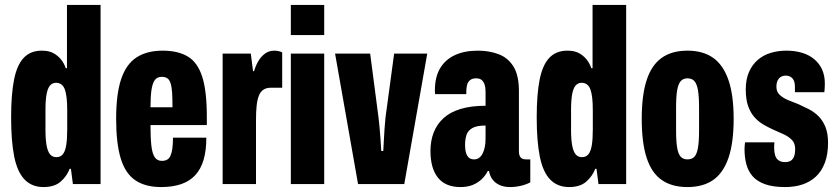

<svg xmlns="http://www.w3.org/2000/svg" viewBox="-20 -745 3392 777"><path d="M156 12Q109 12 79.5 -18.5Q50 -49 37.5 -111.5Q25 -174 25 -270Q25 -364 37 -423.5Q49 -483 76.5 -511.5Q104 -540 149 -540Q177 -540 195 -530.5Q213 -521 226 -505.5Q239 -490 246 -469H251V-725H387V0H275L267 -62H262Q250 -31 225 -9.5Q200 12 156 12ZM208 -109Q225 -109 234.5 -121Q244 -133 248 -157.5Q252 -182 252 -220V-299Q252 -329 249.5 -350Q247 -371 242 -384Q237 -397 228 -403.5Q219 -410 207 -410Q192 -410 182.5 -399Q173 -388 168.5 -364Q164 -340 164 -299V-220Q164 -181 168.5 -156.5Q173 -132 182.5 -120.5Q192 -109 208 -109Z M632 12Q568 12 527.5 -15.5Q487 -43 468.5 -104Q450 -165 450 -264Q450 -365 470.5 -425.5Q491 -486 533 -513Q575 -540 638 -540Q701 -540 740.5 -516Q780 -492 798.5 -434Q817 -376 817 -273V-239H589Q589 -188 592.5 -156Q596 -124 606 -109Q616 -94 635 -94Q648 -94 656.5 -99Q665 -104 670 -115Q675 -126 677.5 -144Q680 -162 680 -188H815Q815 -136 804 -98.5Q793 -61 770.5 -36.5Q748 -12 713.5 0Q679 12 632 12ZM589 -311H678Q678 -346 676.5 -369.5Q675 -393 670.5 -407.5Q666 -422 657.5 -428Q649 -434 635 -434Q616 -434 606.5 -421Q597 -408 593 -381Q589 -354 589 -311Z M881 0V-528H995L1004 -457H1008Q1016 -483 1027.5 -501Q1039 -519 1054.5 -529.5Q1070 -540 1090 -540Q1097 -540 1105.5 -538.5Q1114 -537 1122 -533V-390H1076Q1058 -390 1046 -382Q1034 -374 1027.5 -357.5Q1021 -341 1018.5 -316.5Q1016 -292 1016 -259V0Z M1157 -603V-725H1292V-603ZM1157 0V-528H1292V0Z M1429 0 1336 -528H1478L1512 -268Q1514 -254 1516 -230Q1518 -206 1520 -181Q1522 -156 1523 -134H1531Q1532 -145 1533 -169.5Q1534 -194 1536 -221.5Q1538 -249 1540 -269L1575 -528H1709L1616 0Z M1843 12Q1814 12 1791.5 3Q1769 -6 1753.5 -24.5Q1738 -43 1730 -70.5Q1722 -98 1722 -134Q1722 -175 1735 -208.5Q1748 -242 1774.5 -266.5Q1801 -291 1843.5 -304Q1886 -317 1945 -317V-374Q1945 -391 1941 -403Q1937 -415 1929 -421.5Q1921 -428 1907 -428Q1891 -428 1882 -420.5Q1873 -413 1870 -400.5Q1867 -388 1867 -373V-364H1741Q1740 -368 1740 -372Q1740 -376 1740 -380Q1740 -433 1761 -468.5Q1782 -504 1821 -522Q1860 -540 1914 -540Q1959 -540 1997 -526Q2035 -512 2057.5 -476.5Q2080 -441 2080 -376V-132Q2080 -117 2086.5 -108.5Q2093 -100 2108 -100H2126V-7Q2109 2 2087.5 7Q2066 12 2044 12Q2019 12 2001 3.5Q1983 -5 1972.5 -19.5Q1962 -34 1959 -53H1954Q1945 -35 1930 -20.5Q1915 -6 1894 3Q1873 12 1843 12ZM1899 -100Q1910 -100 1918.5 -106Q1927 -112 1933 -123.5Q1939 -135 1942 -150.5Q1945 -166 1945 -185V-237Q1909 -237 1891 -226.5Q1873 -216 1867.5 -198Q1862 -180 1862 -158Q1862 -140 1866 -126.5Q1870 -113 1878 -106.5Q1886 -100 1899 -100Z M2283 12Q2236 12 2206.5 -18.5Q2177 -49 2164.5 -111.5Q2152 -174 2152 -270Q2152 -364 2164 -423.5Q2176 -483 2203.5 -511.5Q2231 -540 2276 -540Q2304 -540 2322 -530.5Q2340 -521 2353 -505.5Q2366 -490 2373 -469H2378V-725H2514V0H2402L2394 -62H2389Q2377 -31 2352 -9.5Q2327 12 2283 12ZM2335 -109Q2352 -109 2361.5 -121Q2371 -133 2375 -157.5Q2379 -182 2379 -220V-299Q2379 -329 2376.5 -350Q2374 -371 2369 -384Q2364 -397 2355 -403.5Q2346 -410 2334 -410Q2319 -410 2309.5 -399Q2300 -388 2295.5 -364Q2291 -340 2291 -299V-220Q2291 -181 2295.5 -156.5Q2300 -132 2309.5 -120.5Q2319 -109 2335 -109Z M2762 12Q2699 12 2658 -16.5Q2617 -45 2597 -106Q2577 -167 2577 -264Q2577 -360 2597 -421Q2617 -482 2658 -511Q2699 -540 2762 -540Q2825 -540 2866 -511Q2907 -482 2928 -421Q2949 -360 2949 -264Q2949 -167 2928 -106Q2907 -45 2866 -16.5Q2825 12 2762 12ZM2762 -100Q2780 -100 2790 -110.5Q2800 -121 2804.5 -146.5Q2809 -172 2809 -217V-309Q2809 -355 2804.5 -380.5Q2800 -406 2790 -417Q2780 -428 2762 -428Q2745 -428 2735 -417Q2725 -406 2720.5 -380.5Q2716 -355 2716 -309V-217Q2716 -172 2720.5 -146.5Q2725 -121 2735 -110.5Q2745 -100 2762 -100Z M3158 12Q3108 12 3076 0.5Q3044 -11 3026 -31.5Q3008 -52 3000.5 -80Q2993 -108 2993 -141Q2993 -145 2993.5 -153Q2994 -161 2995 -169H3114Q3113 -161 3113 -155.5Q3113 -150 3113 -144Q3113 -129 3117 -116Q3121 -103 3131 -96Q3141 -89 3157 -89Q3171 -89 3180 -94.5Q3189 -100 3193.5 -112Q3198 -124 3198 -141Q3198 -165 3185 -178.5Q3172 -192 3151.5 -201.5Q3131 -211 3108 -221Q3088 -230 3068.5 -241.5Q3049 -253 3033 -271Q3017 -289 3007.5 -316Q2998 -343 2998 -383Q2998 -424 3011 -453.5Q3024 -483 3046.5 -502.5Q3069 -522 3099 -531Q3129 -540 3162 -540Q3197 -540 3225.5 -531.5Q3254 -523 3275 -505.5Q3296 -488 3307 -463.5Q3318 -439 3318 -407Q3318 -399 3317.5 -389.5Q3317 -380 3316 -372H3197V-392Q3197 -409 3192.5 -419Q3188 -429 3179.5 -434Q3171 -439 3159 -439Q3151 -439 3144 -436Q3137 -433 3132 -427Q3127 -421 3124.5 -413Q3122 -405 3122 -394Q3122 -374 3135 -361.5Q3148 -349 3168 -340.5Q3188 -332 3212 -323Q3232 -314 3253.5 -303Q3275 -292 3292.5 -274.5Q3310 -257 3320.5 -231Q3331 -205 3331 -167Q3331 -120 3318 -86Q3305 -52 3282 -30.5Q3259 -9 3227.5 1.5Q3196 12 3158 12Z"/></svg>

Font: Archivo ExtraCondensed ExtraBold
Style: Regular
Weight: 800
Width: 2
Designer: Hector Gatti
Foundry: Omnibus-Type
Version: Version 2.001